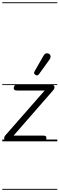

<svg xmlns="http://www.w3.org/2000/svg" viewBox="-25 -1250 526 1698"><path d="M37.5 0Q25 0 18 -8.5Q11 -17 11.8 -29.2Q12.5 -41.5 21.5 -52L370 -449.5H128.5Q110 -449.5 103.2 -454.8Q96.5 -460 96.5 -471Q96.5 -482.5 102.8 -491.5Q109 -500.5 127 -500.5H428Q444 -500.5 451.2 -493Q458.5 -485.5 456.8 -474.2Q455 -463 444.5 -451L95.5 -51H353.5Q372.5 -51 379 -46Q385.5 -41 385.5 -29.5Q385.5 -17 379.5 -8.5Q373.5 0 354.5 0ZM37.5 0Q25 0 18 -8.5Q11 -17 11.8 -29.2Q12.5 -41.5 21.5 -52L370 -449.5H128.5Q110 -449.5 103.2 -454.8Q96.5 -460 96.5 -471Q96.5 -482.5 102.8 -491.5Q109 -500.5 127 -500.5H428Q444 -500.5 451.2 -493Q458.5 -485.5 456.8 -474.2Q455 -463 444.5 -451L95.5 -51H353.5Q372.5 -51 379 -46Q385.5 -41 385.5 -29.5Q385.5 -17 379.5 -8.5Q373.5 0 354.5 0ZM289.5 -587Q281.5 -592 277.5 -599.5Q273.5 -607 282.5 -622.5L359.5 -756.5Q372 -778 387.2 -778.8Q402.5 -779.5 411.5 -772Q423 -761.5 422.5 -748.8Q422 -736 413.5 -724L321 -596Q312 -583.5 304.2 -583.2Q296.5 -583 289.5 -587ZM-5 420.5H481.5V428.5H-5ZM-5 -16H481.5V0H-5ZM-5 -505.5H481.5V-497.5H-5ZM-5 -1230H481.5V-1222H-5Z"/></svg>

Font: Edu VIC WA NT Pre Guide
Style: Regular
Weight: 400
Designer: Tina and Corey Anderson, Eben Sorkin, Mirko Velimirovic
Foundry: Google for Education
Version: Version 1.000